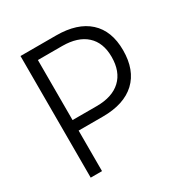

<svg xmlns="http://www.w3.org/2000/svg" viewBox="-161 -820 909 948"><g transform="rotate(-30 293.0 -346.5)"><path d="M85.9 0V-693.4H288.6Q409.7 -693.4 474.4 -634.5Q539.1 -575.7 539.1 -465.3Q539.1 -352.1 474.4 -291.5Q409.7 -231 288.6 -231H150.4V0ZM150.4 -291H288.6Q377.4 -291 425.5 -336.2Q473.6 -381.3 473.6 -465.3Q473.6 -546.4 425.5 -589.8Q377.4 -633.3 288.6 -633.3H150.4Z"/></g></svg>

Font: CaskaydiaMono NF Light
Style: Regular
Weight: 300
Designer: Aaron Bell
Foundry: Saja Typeworks
Version: Version 2111.001; ttfautohint (v1.8.4);Nerd Fonts 3.1.1